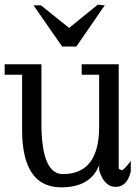

<svg xmlns="http://www.w3.org/2000/svg" viewBox="-30 -790 602 825"><path d="M267 -670 390 -770 420 -767 298 -590H237L114 -767H146ZM321 -514H480V-66Q486 -59 495 -59Q501 -59 532 -98V-53Q516 13 467 13Q418 13 396 -58V-80Q359 15 232 15Q65 14 65 -232V-469H-10V-514H148V-252Q150 -42 240 -42Q396 -42 396 -245V-469H321Z"/></svg>

Font: Sawarabi Mincho
Style: Regular
Weight: 400
Version: Version 1.00